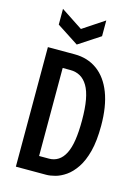

<svg xmlns="http://www.w3.org/2000/svg" viewBox="-130 -951 749 1024"><g transform="rotate(15 244.5 -439.0)"><path d="M121 0V-87H222Q250 -87 272.5 -101.5Q295 -116 310 -145.5Q325 -175 332 -220.5Q339 -266 339 -329Q339 -396 330.5 -442.5Q322 -489 305 -517.5Q288 -546 264 -559.5Q240 -573 209 -573H121V-660H210Q282 -660 335 -621.5Q388 -583 416.5 -509Q445 -435 445 -328Q445 -244 430 -186.5Q415 -129 390 -92Q365 -55 336 -35Q307 -15 279 -7.5Q251 0 229 0ZM62 0V-660H167V0ZM87 -878 207 -799 326 -878V-791L207 -713L87 -791Z"/></g></svg>

Font: Bricolage Grotesque Condensed Medium
Style: Regular
Weight: 500
Width: 3
Designer: Mathieu Triay
Foundry: Atelier Triay
Version: Version 1.000;gftools[0.9.30]